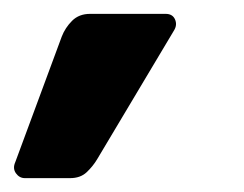

<svg xmlns="http://www.w3.org/2000/svg" viewBox="-55 -182 352 277"><path d="M34 -129Q39 -142 49 -152Q59 -162 75 -162H184Q194 -162 197.5 -154Q201 -146 196 -138L85 48Q79 58 70 66.5Q61 75 46 75H-19Q-27 75 -32 68Q-37 61 -33 52Z"/></svg>

Font: Rubik SemiBold
Style: Italic
Weight: 600
Italic angle: -12°
Designer: Hubert and Fischer
Foundry: Hubert and Fischer
Version: Version 2.300;gftools[0.9.30]